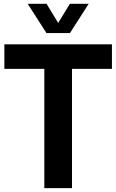

<svg xmlns="http://www.w3.org/2000/svg" viewBox="-20 -968 598 988"><path d="M208 0V-613.5H2.5V-740H556V-613.5H350.5V0ZM219 -798 122.5 -948.5H219.5L279.5 -850L339.5 -948.5H436.5L340 -798Z"/></svg>

Font: Encode Sans Condensed
Style: Bold
Weight: 700
Width: 3
Designer: Multiple Designers
Foundry: Impallari Type
Version: Version 3.000; ttfautohint (v1.8.3) -l 8 -r 50 -G 200 -x 14 